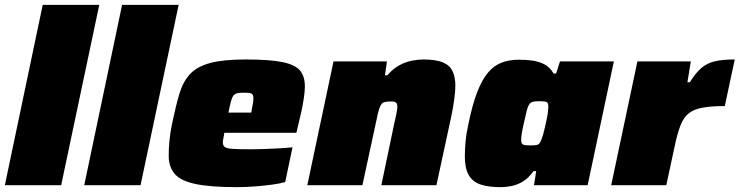

<svg xmlns="http://www.w3.org/2000/svg" viewBox="-22 -763 3047 791"><path d="M-2 0 154 -743H387L230 0Z M325 0 481 -743H714L557 0Z M953 8Q845 8 783.5 -5Q722 -18 697.5 -47Q673 -76 673 -121Q673 -149 676 -182Q679 -215 687 -254Q702 -326 717 -376.5Q732 -427 761 -458Q790 -489 844 -503.5Q898 -518 989 -518Q1087 -518 1140 -507.5Q1193 -497 1213.5 -473Q1234 -449 1234 -407Q1234 -388 1230 -360.5Q1226 -333 1220 -305Q1214 -277 1208 -254L1199 -216H902Q901 -206 898.5 -194.5Q896 -183 896 -177Q896 -163 904.5 -157Q913 -151 939 -149.5Q965 -148 1018 -148Q1036 -148 1063 -149Q1090 -150 1121 -151.5Q1152 -153 1183 -156L1153 -13Q1133 -7 1100 -2.5Q1067 2 1029 5Q991 8 953 8ZM919 -299H1013L1016 -315Q1019 -331 1020.5 -341Q1022 -351 1022 -359Q1022 -369 1018 -374Q1014 -379 1005.5 -380Q997 -381 983 -381Q965 -381 955.5 -379Q946 -377 940 -369.5Q934 -362 929.5 -345.5Q925 -329 919 -299Z M1244 0 1352 -510H1572L1564 -453H1574Q1597 -480 1623 -494Q1649 -508 1675 -513Q1701 -518 1721 -518Q1774 -518 1802.5 -506Q1831 -494 1842.5 -469.5Q1854 -445 1854 -409Q1854 -387 1849 -351Q1844 -315 1836 -278L1776 0H1549L1602 -253Q1607 -273 1611 -293.5Q1615 -314 1615 -323Q1615 -333 1612 -337.5Q1609 -342 1603.5 -343.5Q1598 -345 1589 -345Q1574 -345 1564.5 -343Q1555 -341 1549.5 -334Q1544 -327 1539.5 -312.5Q1535 -298 1530 -273L1471 0Z M2039 8Q1990 8 1957.5 -3Q1925 -14 1909 -42Q1893 -70 1893 -119Q1893 -145 1896 -179Q1899 -213 1908 -253Q1924 -332 1944 -383.5Q1964 -435 1988.5 -464Q2013 -493 2044.5 -505Q2076 -517 2116 -517Q2144 -517 2170.5 -513.5Q2197 -510 2220 -498.5Q2243 -487 2259 -460H2269L2285 -510H2507L2399 0H2178L2187 -58H2176Q2156 -30 2133.5 -16Q2111 -2 2087 3Q2063 8 2039 8ZM2163 -164Q2179 -164 2187.5 -165.5Q2196 -167 2200.5 -172.5Q2205 -178 2209 -189Q2212 -197 2216 -210.5Q2220 -224 2223.5 -240.5Q2227 -257 2230.5 -273Q2234 -289 2235.5 -302.5Q2237 -316 2237 -323Q2237 -339 2230 -342.5Q2223 -346 2201 -346Q2185 -346 2175 -344Q2165 -342 2159 -334Q2153 -326 2148 -307Q2143 -288 2136 -255Q2130 -229 2127.5 -212.5Q2125 -196 2125 -185Q2125 -176 2129 -171Q2133 -166 2141.5 -165Q2150 -164 2163 -164Z M2496 0 2604 -510H2824L2810 -424H2820Q2844 -463 2867.5 -483Q2891 -503 2923 -510.5Q2955 -518 3005 -518L2964 -326Q2908 -326 2872.5 -319.5Q2837 -313 2816 -296.5Q2795 -280 2782 -247.5Q2769 -215 2758 -163L2723 0Z"/></svg>

Font: Saira SemiExpanded Black
Style: Italic
Weight: 900
Width: 6
Italic angle: -12°
Designer: Hector Gatti with collaboration of the Omnibus-Type team
Foundry: Omnibus-Type
Version: Version 1.101